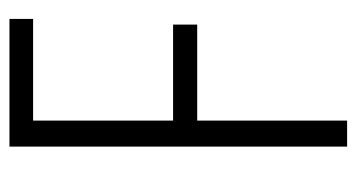

<svg xmlns="http://www.w3.org/2000/svg" viewBox="-194 -560 754 406"><g transform="rotate(-90 183.0 -357.0)"><path d="M131 0V-317H334V-368H131V-664H346V-714H76V0Z"/></g></svg>

Font: Noto Sans Georgian ExtraCondensed Light
Style: Regular
Weight: 300
Width: 2
Designer: Monotype Design Team, Akaki Razmadze
Foundry: Google LLC
Version: Version 2.005